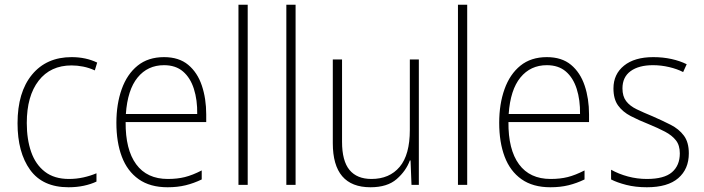

<svg xmlns="http://www.w3.org/2000/svg" viewBox="-20 -780 2968 810"><path d="M269 10Q160 10 107 -63.5Q54 -137 54 -260Q54 -391 115 -465Q176 -539 282 -539Q342 -539 390 -516L380 -483Q356 -494 331 -499Q306 -504 282 -504Q193 -504 143 -439.5Q93 -375 93 -261Q93 -192 111.5 -139Q130 -86 169.5 -55.5Q209 -25 271 -25Q302 -25 331.5 -31.5Q361 -38 387 -49V-14Q364 -3 334 3.5Q304 10 269 10Z M672 -539Q735 -539 774 -506.5Q813 -474 831.5 -419Q850 -364 850 -297V-265H510Q509 -149 554.5 -87Q600 -25 688 -25Q728 -25 760 -33Q792 -41 831 -61V-23Q798 -7 763.5 1.5Q729 10 687 10Q613 10 565 -24Q517 -58 494 -119Q471 -180 471 -262Q471 -341 493.5 -404Q516 -467 560.5 -503Q605 -539 672 -539ZM672 -505Q603 -505 560.5 -453Q518 -401 511 -299H812Q813 -358 798 -405Q783 -452 752 -478.5Q721 -505 672 -505Z M1025 0H986V-760H1025Z M1227 0H1188V-760H1227Z M1747 -529V0H1716L1712 -103H1709Q1693 -59 1653.5 -24.5Q1614 10 1543 10Q1384 10 1384 -176V-529H1423V-182Q1423 -101 1454.5 -63Q1486 -25 1547 -25Q1623 -25 1666 -76Q1709 -127 1709 -232V-529Z M1951 0H1912V-760H1951Z M2287 -539Q2350 -539 2389 -506.5Q2428 -474 2446.5 -419Q2465 -364 2465 -297V-265H2125Q2124 -149 2169.5 -87Q2215 -25 2303 -25Q2343 -25 2375 -33Q2407 -41 2446 -61V-23Q2413 -7 2378.5 1.5Q2344 10 2302 10Q2228 10 2180 -24Q2132 -58 2109 -119Q2086 -180 2086 -262Q2086 -341 2108.5 -404Q2131 -467 2175.5 -503Q2220 -539 2287 -539ZM2287 -505Q2218 -505 2175.5 -453Q2133 -401 2126 -299H2427Q2428 -358 2413 -405Q2398 -452 2367 -478.5Q2336 -505 2287 -505Z M2886 -133Q2886 -67 2841.5 -28.5Q2797 10 2709 10Q2661 10 2622 0Q2583 -10 2558 -23V-64Q2590 -46 2629 -35.5Q2668 -25 2709 -25Q2782 -25 2815 -53.5Q2848 -82 2848 -133Q2848 -167 2831.5 -188Q2815 -209 2785.5 -224.5Q2756 -240 2717 -256Q2674 -273 2640.5 -290.5Q2607 -308 2587.5 -335Q2568 -362 2568 -407Q2568 -467 2612.5 -503Q2657 -539 2736 -539Q2777 -539 2813 -531Q2849 -523 2877 -509L2862 -476Q2837 -489 2803 -497Q2769 -505 2735 -505Q2675 -505 2640.5 -480Q2606 -455 2606 -407Q2606 -374 2621.5 -353.5Q2637 -333 2666 -319Q2695 -305 2734 -289Q2775 -271 2809.5 -253.5Q2844 -236 2865 -208Q2886 -180 2886 -133Z"/></svg>

Font: Noto Sans Gujarati SemiCondensed ExtraLight
Style: Regular
Weight: 200
Width: 4
Designer: Jelle Bosma - Monotype Design Team, Universal Thirst
Foundry: Monotype Imaging Inc.
Version: Version 2.106; ttfautohint (v1.8.4.7-5d5b)